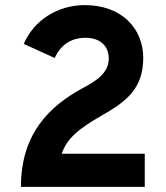

<svg xmlns="http://www.w3.org/2000/svg" viewBox="-20 -732 652 752"><path d="M62 0H547V-130H222C242 -190 288 -228 381 -281C474 -334 541 -385 541 -505C541 -621 456 -712 312 -712C206 -712 113 -653 73 -560L194 -505C217 -554 256 -584 315 -584C370 -584 406 -554 406 -502C406 -447 357 -415 306 -388C172 -316 62 -207 62 0Z"/></svg>

Font: Overpass ExtraBold
Style: Regular
Weight: 800
Designer: Delve Withrington, Thomas Jockin
Foundry: Delve Fonts
Version: Version 3.000;DELV;Overpass